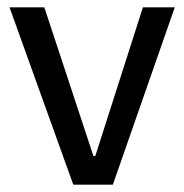

<svg xmlns="http://www.w3.org/2000/svg" viewBox="-20 -504 503 524"><path d="M6 -484H101L235 -78H240L370 -484H457L288 0H180Z"/></svg>

Font: Play
Style: Regular
Weight: 400
Designer: Jonas Hecksher (Cyrillic expansion: Cyreal)
Foundry: Jonas Hecksher, Playtype, e-types AS
Version: Version 2.101; ttfautohint (v1.5.65-e2d9)